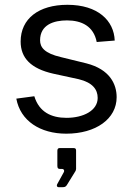

<svg xmlns="http://www.w3.org/2000/svg" viewBox="-20 -547 560 800"><path d="M256 10C380 10 466 -52 466 -142C466 -196 438 -258 340 -283L234 -309C165 -325 147 -350 147 -379C147 -444 204 -462 259 -462C320 -462 370 -438 383 -372L458 -378C455 -461 388 -527 261 -527C141 -527 66 -469 66 -374C66 -305 109 -261 202 -240L308 -217C366 -203 387 -174 387 -139C387 -86 327 -56 257 -56C194 -56 143 -80 123 -146L48 -136C65 -43 148 10 256 10ZM224 233H238C249 233 253 232 258 225L295 165C295 164 297 160 297 157V80C297 73 294 70 287 70H228C223 70 219 73 219 81V144C219 154 222 157 231 157H239C246 157 250 164 245 172L218 221C215 227 218 233 224 233Z"/></svg>

Font: United Sans
Style: Regular
Weight: 400
Designer: Pablo Impallari, Rodrigo Fuenzalida (Modified by Dan O. Williams)
Version: Version 1.000;PS 001.000;hotconv 1.0.88;makeotf.lib2.5.64775